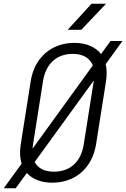

<svg xmlns="http://www.w3.org/2000/svg" viewBox="-26 -970 677 1030"><path d="M337 -810H410L543 -950H465ZM-6 40H58L118 -42C148 -9 194 10 254 10C378 10 468 -68 489 -194L543 -536C548 -570 547 -600 541 -626L631 -750H567L516 -680C486 -718 438 -740 373 -740C250 -740 159 -661 139 -536L85 -194C79 -155 81 -121 90 -92ZM151 -194 205 -536C220 -628 278 -681 364 -681C419 -681 456 -659 472 -619L149 -173C149 -180 150 -187 151 -194ZM263 -49C213 -49 178 -67 160 -101L477 -538V-536L423 -194C408 -101 350 -49 263 -49Z"/></svg>

Font: JetBrains Mono ExtraLight
Style: Italic
Weight: 240
Italic angle: -9°
Monospace: yes
Designer: Philipp Nurullin, Konstantin Bulenkov
Foundry: JetBrains
Version: Version 2.305